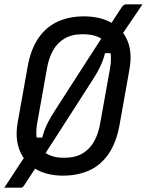

<svg xmlns="http://www.w3.org/2000/svg" viewBox="-24 -796 682 892"><path d="M638 -776Q608 -732 578.5 -688Q549 -644 521 -603L515 -549H446L466 -561Q462 -534 447 -499Q432 -464 407 -426Q369 -367 331 -307.5Q293 -248 254.5 -188.5Q216 -129 178 -70Q173 -63 168.5 -56.5Q164 -50 159 -42Q145 -21 133.5 -4Q122 13 111.5 29.5Q101 46 89 64Q83 73 80 74.5Q77 76 70 76Q65 76 54.5 76Q44 76 32 76Q20 76 10 76Q0 76 -4 76Q12 52 29 26Q46 0 61.5 -24Q77 -48 89 -65L139 -157H181L169 -141Q173 -163 180.5 -185Q188 -207 200.5 -230.5Q213 -254 229 -279Q269 -341 309 -403.5Q349 -466 388.5 -527Q428 -588 465 -645Q470 -652 474 -659Q478 -666 483 -672Q497 -695 511 -716Q525 -737 538 -757Q546 -770 551 -773Q556 -776 566 -776Q579 -776 590 -776Q601 -776 612.5 -776Q624 -776 638 -776ZM366 -720Q439 -720 491.5 -691.5Q544 -663 567.5 -608.5Q591 -554 578 -477L532 -219Q517 -134 480.5 -81Q444 -28 390 -4Q336 20 269 20Q195 20 143 -10Q91 -40 68 -95.5Q45 -151 58 -226L104 -484Q118 -565 153.5 -617.5Q189 -670 243 -695Q297 -720 366 -720ZM149 -225Q142 -187 146.5 -153Q151 -119 173 -97Q188 -82 213 -72.5Q238 -63 275 -63Q326 -63 360 -83.5Q394 -104 414 -140.5Q434 -177 442 -226L487 -477Q492 -504 491.5 -527Q491 -550 484 -569.5Q477 -589 463 -603Q448 -619 422.5 -628Q397 -637 359 -637Q310 -637 276 -617Q242 -597 222 -561Q202 -525 194 -477Z"/></svg>

Font: RecMonoLinear Nerd Font Mono
Style: Italic
Weight: 400
Italic angle: -10°
Monospace: yes
Version: Version 1.085; ttfautohint (v1.8.4.7-5d5b);Nerd Fonts 3.2.1